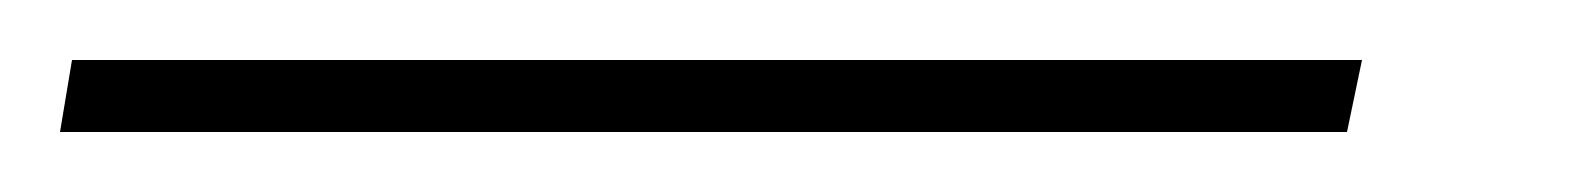

<svg xmlns="http://www.w3.org/2000/svg" viewBox="-83 70 529 64"><path d="M-59 90H371L366 114H-63Z"/></svg>

Font: Trirong Thin
Style: Italic
Weight: 250
Italic angle: -12°
Designer: Katatrad Team
Foundry: CadsonDemak
Version: Version 1.001